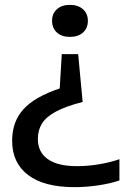

<svg xmlns="http://www.w3.org/2000/svg" viewBox="-20 -571 532 791"><path d="M342 -485.5Q342 -455 322 -437Q302 -419 268 -419Q234 -419 214.2 -437.2Q194.5 -455.5 194.5 -485.5Q194.5 -515 214.5 -533Q234.5 -551 268 -551Q301.5 -551 321.8 -533Q342 -515 342 -485.5ZM320.5 -151Q250.5 -133 210.2 -111.2Q170 -89.5 153 -62.2Q136 -35 136 2Q136 55.5 176.8 84.5Q217.5 113.5 297 113.5Q340.5 113.5 385.5 106.2Q430.5 99 472 85V172.5Q433 185.5 383.8 192.8Q334.5 200 286.5 200Q161.5 200 95.8 150Q30 100 30 9Q30 -70 76.8 -121.2Q123.5 -172.5 226 -206.5L234.5 -348H302Z"/></svg>

Font: Encode Sans Semi Expanded Medium
Style: Regular
Weight: 500
Width: 6
Designer: Multiple Designers
Foundry: Impallari Type
Version: Version 2.000